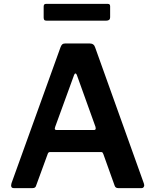

<svg xmlns="http://www.w3.org/2000/svg" viewBox="-20 -965 796 985"><path d="M37 -14C37 -4.7 41.3 0 50 0H147C157 0 163 -4 165 -12L225 -176C227 -182 231 -185 237 -185H498C502 -185 504.7 -184.2 506 -182.5C507.3 -180.8 508.7 -178.3 510 -175L568 -13C570.7 -4.3 576.7 0 586 0H707C711 0 714.2 -1.5 716.5 -4.5C718.8 -7.5 720 -11 720 -15C720 -17 719.3 -20 718 -24L468 -722C464 -735.3 454.7 -742 440 -742H315C308.3 -742 303.3 -740.7 300 -738C296.7 -735.3 293.7 -730.7 291 -724L39 -25C37.7 -19.7 37 -16 37 -14ZM462 -298H271C264.3 -298 261 -300.3 261 -305C261 -307 261.7 -310 263 -314L360 -580C362 -585.3 364.3 -588 367 -588C369.7 -588 372 -585.7 374 -581L470 -314C470.7 -312 471 -309.3 471 -306C471 -300.7 468 -298 462 -298ZM545 -876V-933C545 -941 541.3 -945 534 -945H215C207.7 -945 204 -940.3 204 -931V-875C204 -869.7 205 -865.7 207 -863C209 -860.3 213 -859 219 -859H525C538.3 -859 545 -864.7 545 -876Z"/></svg>

Font: Libre Franklin SemiBold
Style: Regular
Weight: 600
Designer: Pablo Impallari, Rodrigo Fuenzalida
Foundry: Impallari Type
Version: Version 1.002; ttfautohint (v1.5)